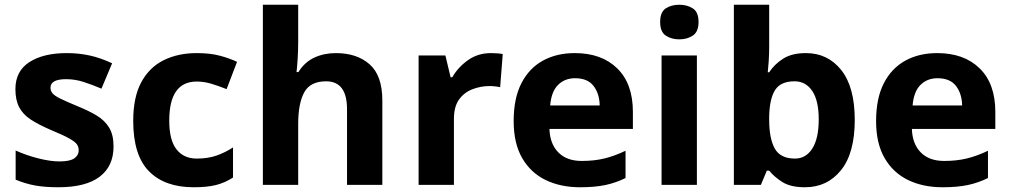

<svg xmlns="http://www.w3.org/2000/svg" viewBox="-20 -780 4262 810"><path d="M459 -162Q459 -79 400.5 -34.5Q342 10 226 10Q169 10 128 2.5Q87 -5 46 -22V-145Q90 -125 141 -112Q192 -99 231 -99Q275 -99 293.5 -112Q312 -125 312 -146Q312 -160 304.5 -171Q297 -182 272 -196Q247 -210 194 -232Q143 -254 110 -275.5Q77 -297 61 -327.5Q45 -358 45 -404Q45 -480 104 -518Q163 -556 261 -556Q312 -556 358 -546Q404 -536 453 -513L408 -406Q368 -423 332 -434.5Q296 -446 259 -446Q193 -446 193 -410Q193 -397 201.5 -386.5Q210 -376 234.5 -364Q259 -352 307 -332Q354 -313 388 -292.5Q422 -272 440.5 -241.5Q459 -211 459 -162Z M797 10Q675 10 608.5 -57.5Q542 -125 542 -270Q542 -370 576 -433Q610 -496 670.5 -526Q731 -556 810 -556Q866 -556 907.5 -545Q949 -534 980 -519L936 -404Q901 -418 870.5 -427Q840 -436 810 -436Q694 -436 694 -271Q694 -189 724.5 -150Q755 -111 810 -111Q857 -111 893 -123.5Q929 -136 963 -158V-31Q929 -9 891.5 0.5Q854 10 797 10Z M1238 -605Q1238 -565 1235.5 -528Q1233 -491 1231 -476H1239Q1265 -518 1306 -537Q1347 -556 1397 -556Q1486 -556 1539.5 -508.5Q1593 -461 1593 -356V0H1444V-319Q1444 -437 1356 -437Q1289 -437 1263.5 -390.5Q1238 -344 1238 -257V0H1089V-760H1238Z M2051 -556Q2062 -556 2077 -555Q2092 -554 2101 -552L2090 -412Q2083 -414 2069.5 -415.5Q2056 -417 2046 -417Q2008 -417 1973 -403.5Q1938 -390 1916.5 -360Q1895 -330 1895 -278V0H1746V-546H1859L1881 -454H1888Q1912 -496 1954 -526Q1996 -556 2051 -556Z M2405 -556Q2518 -556 2584 -491.5Q2650 -427 2650 -308V-236H2298Q2300 -173 2335.5 -137Q2371 -101 2434 -101Q2487 -101 2530 -111.5Q2573 -122 2619 -144V-29Q2579 -9 2534.5 0.5Q2490 10 2427 10Q2345 10 2282 -20.5Q2219 -51 2183 -113Q2147 -175 2147 -269Q2147 -365 2179.5 -428.5Q2212 -492 2270 -524Q2328 -556 2405 -556ZM2406 -450Q2363 -450 2334.5 -422Q2306 -394 2301 -335H2510Q2509 -385 2484 -417.5Q2459 -450 2406 -450Z M2846 -760Q2879 -760 2903 -744.5Q2927 -729 2927 -687Q2927 -646 2903 -630Q2879 -614 2846 -614Q2812 -614 2788.5 -630Q2765 -646 2765 -687Q2765 -729 2788.5 -744.5Q2812 -760 2846 -760ZM2920 -546V0H2771V-546Z M3225 -583Q3225 -552 3223 -522Q3221 -492 3219 -475H3225Q3247 -509 3284 -532.5Q3321 -556 3380 -556Q3472 -556 3529 -484.5Q3586 -413 3586 -274Q3586 -134 3528 -62Q3470 10 3376 10Q3316 10 3281.5 -11.5Q3247 -33 3225 -60H3215L3190 0H3076V-760H3225ZM3332 -437Q3274 -437 3250.5 -401Q3227 -365 3225 -291V-275Q3225 -196 3248.5 -153.5Q3272 -111 3334 -111Q3380 -111 3407 -153.5Q3434 -196 3434 -276Q3434 -356 3406.5 -396.5Q3379 -437 3332 -437Z M3934 -556Q4047 -556 4113 -491.5Q4179 -427 4179 -308V-236H3827Q3829 -173 3864.5 -137Q3900 -101 3963 -101Q4016 -101 4059 -111.5Q4102 -122 4148 -144V-29Q4108 -9 4063.5 0.5Q4019 10 3956 10Q3874 10 3811 -20.5Q3748 -51 3712 -113Q3676 -175 3676 -269Q3676 -365 3708.5 -428.5Q3741 -492 3799 -524Q3857 -556 3934 -556ZM3935 -450Q3892 -450 3863.5 -422Q3835 -394 3830 -335H4039Q4038 -385 4013 -417.5Q3988 -450 3935 -450Z"/></svg>

Font: RS Noto Sans
Style: Bold
Weight: 700
Designer: Monotype Design Team
Foundry: Monotype Imaging Inc.
Version: Version 3.10